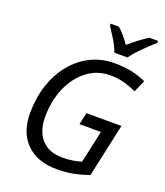

<svg xmlns="http://www.w3.org/2000/svg" viewBox="-168 -1057 1015 1180"><g transform="rotate(20 339.0 -467.0)"><path d="M343 10Q216 10 144 -61Q72 -132 72 -259Q72 -357 99.5 -441.5Q127 -526 178.5 -589.5Q230 -653 300.5 -688.5Q371 -724 457 -724Q522 -724 571 -713Q620 -702 664 -682L630 -604Q593 -621 550 -633Q507 -645 456 -645Q374 -645 308.5 -596Q243 -547 205 -461.5Q167 -376 167 -265Q167 -210 186.5 -165.5Q206 -121 247 -95Q288 -69 352 -69Q390 -69 421.5 -74.5Q453 -80 475 -87L521 -298H381L398 -376H627L551 -27Q506 -11 456 -0.5Q406 10 343 10ZM432 -784Q419 -822 394 -862Q369 -902 350 -931V-944H403Q423 -928 443 -904Q463 -880 482 -853Q513 -880 544 -903.5Q575 -927 602 -944H659V-931Q642 -916 614 -889.5Q586 -863 559.5 -835Q533 -807 518 -784Z"/></g></svg>

Font: Noto Sans IKEA
Style: Italic
Weight: 400
Italic angle: -12°
Designer: Monotype Design Team
Foundry: Monotype Imaging Inc.
Version: Version 2.001